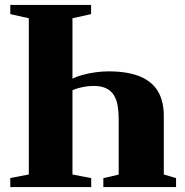

<svg xmlns="http://www.w3.org/2000/svg" viewBox="-20 -763 753 783"><path d="M268 -438.5Q289.5 -450 315.8 -457.2Q342 -464.5 369.5 -468.2Q397 -472 422.5 -472Q467.5 -472 503.8 -465Q540 -458 567.2 -443.5Q594.5 -429 612.2 -407.5Q630 -386 639 -356.8Q648 -327.5 648 -291V-51.5L698 -36.5V0H401.5V-36.5L464 -51V-277Q464 -307.5 459.8 -332.2Q455.5 -357 444.2 -375Q433 -393 413 -402.8Q393 -412.5 362 -412.5Q336.5 -412.5 309.8 -406.2Q283 -400 268 -391ZM97.5 -51.5V-688.5L22 -705.5V-743H351.5V-705.5L275.5 -688.5V-51.5L352 -36.5V0H22V-37Z"/></svg>

Font: Merriweather 96pt Black
Style: Regular
Weight: 900
Version: Version 2.100